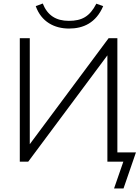

<svg xmlns="http://www.w3.org/2000/svg" viewBox="-20 -923 799 1096"><path d="M93 0H141L593 -607V0H684L631 153H685L756 -53H650V-705H600L150 -100V-705H93ZM374 -760C455 -760 528 -792 569 -888L530 -902C492 -828 447 -804 373 -804C300 -804 251 -835 224 -903L184 -888C216 -798 291 -760 374 -760Z"/></svg>

Font: Poppy and Pepper Light
Style: Regular
Weight: 300
Designer: Thy Ha
Foundry: Thy Ha
Version: Version 0.001;Glyphs 3.2 (3227)